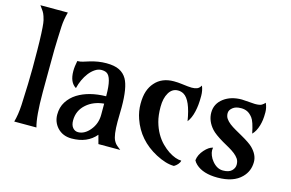

<svg xmlns="http://www.w3.org/2000/svg" viewBox="-95 -970 1826 1204"><g transform="rotate(15 818.5 -368.5)"><path d="M189 -223.6Q189 -65.4 208 0H64Q77.6 -47.4 81.1 -111.8Q88.4 -267.6 88.4 -353.5Q88.4 -439.5 87.9 -469Q87.4 -498.5 86.9 -528.3Q84 -634.3 76.9 -661.9Q69.8 -689.5 63.7 -701.9Q57.6 -714.4 49.8 -724.6L33.7 -747.1H211.9Q198.2 -697.8 196 -652.6Q193.8 -607.4 192.6 -572.8Q191.4 -538.1 190.4 -500.5Q189.5 -438 189.5 -351.6Z M691.4 -260.7 689.9 -167Q689.9 -79.6 706.1 -47.9Q715.8 -28.8 729 -18.6L752 0H610.4L595.2 -56.6Q540 9.8 438 9.8Q379.9 9.8 344.2 -29.3Q313 -64.5 313 -112.3Q313 -160.2 335.7 -195.8Q358.4 -231.4 395.5 -254.9Q468.8 -300.3 579.6 -302.2V-307.6Q579.6 -426.3 543 -446.8Q529.8 -454.1 509 -454.1Q488.3 -454.1 467.8 -440.4Q447.3 -426.8 430.7 -405.3Q397.5 -361.8 383.3 -302.7Q339.8 -328.6 339.8 -401.9Q339.8 -431.6 347.7 -468.8Q366.2 -468.8 382.8 -474.1L420.4 -485.8Q475.6 -502.9 528.3 -502.9Q581.1 -502.9 612.5 -487.3Q644 -471.7 661.6 -440.9Q691.4 -388.7 691.4 -260.7ZM543 -80.1Q579.6 -123.5 579.6 -182.1V-254.4Q511.2 -248 466.8 -209Q418.5 -167 418.5 -102.5Q418.5 -72.3 432.4 -55.7Q446.3 -39.1 467.3 -39.1Q488.3 -39.1 507.8 -50Q527.3 -61 543 -80.1Z M1142.6 -522.5Q1154.8 -493.2 1154.8 -458.3Q1154.8 -423.3 1152.3 -400.4Q1149.9 -377.4 1145 -356Q1134.8 -310.5 1113.3 -283.2Q1091.8 -416 1043.5 -444.3Q1026.4 -454.1 1006.6 -454.1Q986.8 -454.1 972.2 -444.8Q957.5 -435.5 947.3 -418Q926.3 -382.8 926.3 -326.9Q926.3 -271 937.5 -230.7Q948.7 -190.4 967 -158.4Q985.4 -126.5 1008.5 -103.3Q1031.7 -80.1 1055.2 -64.5Q1102.5 -34.2 1139.2 -34.2Q1137.2 -21.5 1126.5 -9.3Q1115.7 2.9 1103 9.8Q1051.3 9.8 984.4 -25.4Q859.9 -91.3 816.4 -217.8Q800.3 -264.2 800.3 -312.7Q800.3 -361.3 811.5 -394.8Q822.8 -428.2 844.2 -452.1Q888.2 -502.9 966.3 -502.9Q992.7 -502.9 1017.6 -499.5Q1064.5 -493.2 1083.3 -493.2Q1102.1 -493.2 1116.7 -498.3Q1131.3 -503.4 1142.6 -522.5Z M1557.1 -522Q1570.3 -492.7 1570.3 -462.9Q1570.3 -433.1 1567.6 -413.6Q1564.9 -394 1559.6 -376Q1547.4 -335 1524.9 -313Q1509.8 -388.7 1491.9 -411.1Q1474.1 -433.6 1456.3 -441.4Q1438.5 -449.2 1418.5 -449.2Q1398.4 -449.2 1385.7 -445.3Q1373 -441.4 1363.8 -434.1Q1342.8 -418 1342.8 -397.5Q1342.8 -377 1353 -362.1Q1363.3 -347.2 1380.1 -334.2Q1397 -321.3 1418.5 -309.1L1462.4 -284.2Q1519 -252.4 1540 -231.4Q1581.5 -189.9 1581.5 -144Q1581.5 -84 1540.5 -43Q1488.8 9.8 1385.3 9.8Q1291 9.8 1243.7 -34.2Q1230 -46.9 1224.1 -59.6Q1228 -96.2 1256.8 -128.4Q1284.7 -159.7 1311 -164.6Q1309.1 -158.2 1309.1 -145.5Q1309.1 -132.8 1316.4 -114Q1323.7 -95.2 1337.4 -79.1Q1368.2 -42 1406.7 -42Q1445.3 -42 1463.4 -59.6Q1481.4 -77.1 1481.4 -99.6Q1481.4 -122.1 1471.2 -137.2Q1460.9 -152.3 1444.1 -165.5Q1427.2 -178.7 1405.8 -190.9L1361.8 -215.8Q1305.7 -249 1284.7 -272.5Q1242.7 -319.3 1242.7 -374.5Q1242.7 -432.6 1291.5 -468.8Q1337.9 -502.9 1407.2 -502.9L1493.2 -497.1Q1524.4 -497.1 1536.6 -504.6Q1548.8 -512.2 1557.1 -522Z"/></g></svg>

Font: Amarante
Style: Regular
Weight: 400
Designer: Karolina Lach
Foundry: Sorkin Type Co.
Version: Version 1.001